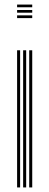

<svg xmlns="http://www.w3.org/2000/svg" viewBox="-20 -820 216 840"><path d="M54.8 -788.2V-800H121V-788.2ZM54.8 -740.8V-752.8H121V-740.8ZM54.8 -764.5V-776.2H121V-764.5ZM107.8 0V-600H121V0ZM54.8 0V-600H68V0ZM81.2 0V-600H94.5V0Z"/></svg>

Font: Big Shoulders Inline Display Thin
Style: Regular
Weight: 400
Version: Version 2.002